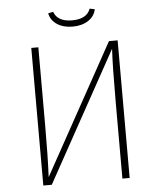

<svg xmlns="http://www.w3.org/2000/svg" viewBox="-57 -899 780 948"><g transform="rotate(-5 332.5 -425.0)"><path d="M547 0H511V-385Q511 -557 516 -643L161 0H119V-682H154V-296Q154 -139 149 -39L504 -682H547ZM217 -845 242 -850Q260 -800 332 -800Q405 -800 423 -850L448 -845Q441 -810 409.5 -789.5Q378 -769 332 -769Q286 -769 255 -789.5Q224 -810 217 -845Z"/></g></svg>

Font: FiraGO UltraLight
Style: Regular
Weight: 200
Designer: bBox Type
Foundry: bBox Type GmbH
Version: Version 1.001